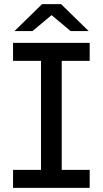

<svg xmlns="http://www.w3.org/2000/svg" viewBox="-20 -907 496 927"><path d="M278 -613V-87H413V0H43V-87H178V-613H43V-700H413V-613ZM321 -757 229 -834 137 -757H50L183 -887H275L408 -757Z"/></svg>

Font: Montserrat Alternates Medium
Style: Regular
Weight: 500
Designer: Julieta Ulanovsky
Foundry: Julieta Ulanovsky
Version: Version 7.200